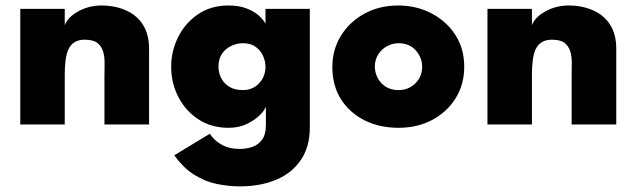

<svg xmlns="http://www.w3.org/2000/svg" viewBox="-20 -442 2265 682"><path d="M509.5 0H351V-161.5L351.5 -219.5Q351.5 -241.5 346 -259.8Q340.5 -278 326 -289.5Q311.5 -301 280.5 -301Q238.5 -301 222.5 -265.5Q210 -237.5 210 -177V0H52V-410.5H210V-352.5Q220.5 -381 258.2 -401.8Q296 -422.5 340 -422.5Q408 -422.5 455 -389.5Q509.5 -348.5 509.5 -270.5Z M832 220Q792 220 750.5 211.5Q709 203 670.2 179Q631.5 155 599 109.5L725.5 33Q739.5 56 766.5 71.5Q793.5 87 832 87Q853 87 874.2 80.5Q895.5 74 910 55.5Q924.5 37 924.5 0V-60.5H923Q918.5 -48 901 -31.2Q883.5 -14.5 855.8 -1.2Q828 12 792 12Q731 12 685.2 -17.8Q639.5 -47.5 613.8 -97Q588 -146.5 588 -205Q588 -260 612.5 -309.8Q637 -359.5 682.8 -391Q728.5 -422.5 792 -422.5Q828 -422.5 854.5 -412.5Q881 -402.5 898 -387.8Q915 -373 923 -358V-410.5H1080.5V11Q1080.5 79 1049 125.8Q1017.5 172.5 961.5 196.2Q905.5 220 832 220ZM842.5 -122Q877.5 -122 900.2 -146Q923 -170 923 -205Q923 -224.5 914.2 -243.8Q905.5 -263 887.8 -275.8Q870 -288.5 842.5 -288.5Q822.5 -288.5 802.5 -279.5Q782.5 -270.5 769.2 -252Q756 -233.5 756 -205Q756 -184 765.5 -165Q775 -146 794.2 -134Q813.5 -122 842.5 -122Z M1395 12Q1328.5 12 1275.2 -14.5Q1222 -41 1191.2 -89.5Q1160.5 -138 1160.5 -204Q1160.5 -265.5 1191 -315Q1221.5 -364.5 1274.5 -393.5Q1327.5 -422.5 1395 -422.5Q1457.5 -422.5 1510.8 -395.5Q1564 -368.5 1596.5 -319.5Q1629 -270.5 1629 -204Q1629 -143 1599 -94Q1569 -45 1516.2 -16.5Q1463.5 12 1395 12ZM1396 -122Q1431 -122 1455.2 -145.8Q1479.5 -169.5 1479.5 -205Q1479.5 -237.5 1456.8 -263Q1434 -288.5 1396 -288.5Q1374.5 -288.5 1355.2 -278.2Q1336 -268 1323.8 -249.2Q1311.5 -230.5 1311.5 -205Q1311.5 -185.5 1320.8 -166.5Q1330 -147.5 1348.8 -134.8Q1367.5 -122 1396 -122Z M2169 0H2010.5V-161.5L2011 -219.5Q2011 -241.5 2005.5 -259.8Q2000 -278 1985.5 -289.5Q1971 -301 1940 -301Q1898 -301 1882 -265.5Q1869.5 -237.5 1869.5 -177V0H1711.5V-410.5H1869.5V-352.5Q1880 -381 1917.8 -401.8Q1955.5 -422.5 1999.5 -422.5Q2067.5 -422.5 2114.5 -389.5Q2169 -348.5 2169 -270.5Z"/></svg>

Font: Lucymar Sans ExtraBold
Style: Regular
Weight: 800
Foundry: The League of Moveable Type (original font) / Main changes by Cristiano Sobral with portions from Mirco Monsees
Version: Version 2.001;August 30, 2020;FontCreator 13.0.0.2681 64-bit